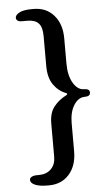

<svg xmlns="http://www.w3.org/2000/svg" viewBox="-62 -839 585 1029"><g transform="rotate(-5 230.5 -324.5)"><path d="M60 112Q60 102 71 96Q82 90 100 90H110Q151 90 175.5 65.5Q200 41 200 0V-179Q200 -236 226 -269Q252 -302 293 -323Q299 -326 299 -329.5Q299 -333 293 -335Q253 -350 226.5 -387.5Q200 -425 200 -489V-649Q200 -698 180.5 -718.5Q161 -739 120 -739H90Q75 -739 67.5 -745Q60 -751 60 -760Q60 -775 82 -787Q104 -799 150 -799H159Q227 -799 268 -752Q309 -705 309 -628V-492Q309 -427 333 -387Q357 -347 391 -347Q406 -347 413.5 -342Q421 -337 421 -327Q421 -316 413.5 -311Q406 -306 391 -306Q357 -306 333 -269Q309 -232 309 -171V-20Q309 57 268 103.5Q227 150 159 150H150Q108 150 84 139.5Q60 129 60 112Z"/></g></svg>

Font: Raigarh
Style: Regular
Weight: 400
Designer: jaikishan Patel
Foundry: MagicType
Version: Version 1.000;FEAKit 1.0